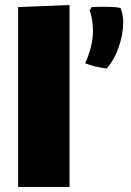

<svg xmlns="http://www.w3.org/2000/svg" viewBox="-20 -707 521 762"><path d="M52 -679 256 -687V35H52ZM392 -680Q450 -680 459 -674Q469 -649 469 -618Q469 -571 451 -519.5Q433 -468 403 -435Q352 -442 318 -456Q349 -524 349 -585Q349 -627 336 -666L344 -679Q359 -680 392 -680Z"/></svg>

Font: Lalezar
Style: Regular
Weight: 400
Designer: Borna Izadpanah
Foundry: Borna Izadpanah
Version: Version 1.003;November 28, 2018;FontCreator 11.5.0.2421 64-b